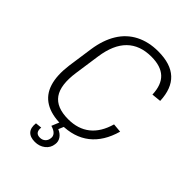

<svg xmlns="http://www.w3.org/2000/svg" viewBox="-253 -828 1139 1139"><g transform="rotate(45 316.5 -258.0)"><path d="M289 7Q207 7 155 -24.5Q103 -56 83.5 -118.5Q64 -181 76 -273L99 -434Q112 -522 149.5 -583Q187 -644 248.5 -675.5Q310 -707 390 -707Q495 -707 548.5 -657Q602 -607 606 -507L547 -501Q544 -580 503.5 -618Q463 -656 384 -656Q288 -656 231.5 -600.5Q175 -545 159 -433L136 -273Q119 -156 158.5 -100Q198 -44 297 -44Q379 -44 433 -87Q487 -130 511 -215L567 -210Q537 -103 467 -48Q397 7 289 7ZM252 191Q212 191 193 170Q174 149 179 108L219 104Q216 127 225 139.5Q234 152 255 152Q275 152 288.5 140Q302 128 304 108Q307 90 294.5 76Q282 62 254 54L276 1H313L297 39Q324 50 337.5 70.5Q351 91 347 115Q343 149 316 170Q289 191 252 191Z"/></g></svg>

Font: Pathway Extreme 28pt ExtraLight
Style: Italic
Weight: 250
Italic angle: -8°
Designer: Eduardo Rodriguez Tunni
Foundry: Eduardo Rodriguez Tunni
Version: Version 1.001;gftools[0.9.26]